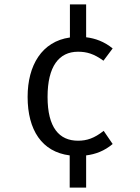

<svg xmlns="http://www.w3.org/2000/svg" viewBox="-20 -703 640 876"><path d="M373 -683H299V-532C171 -514 106 -405 106 -261C106 -110 171 -10 298 6V153H373V6C415 1 456 -14 494 -46L453 -106C410 -72 376 -61 336 -61C250 -61 197 -121 197 -261C197 -400 249 -467 336 -467C375 -467 408 -458 452 -426L494 -482C456 -513 415 -528 373 -533Z"/></svg>

Font: FiraMono Nerd Font
Style: Regular
Weight: 400
Designer: Carrois Corporate & Edenspiekermann AG
Foundry: Carrois Corporate GbR & Edenspiekermann AG
Version: Version 003.206;Nerd Fonts 3.3.0